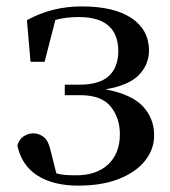

<svg xmlns="http://www.w3.org/2000/svg" viewBox="-20 -563 531 599"><path d="M224.1 16.1Q146 16.1 96.7 -15.4Q47.4 -46.9 34.2 -108.9Q39.1 -127.9 53.5 -137.5Q67.9 -147 83 -147Q102.5 -147 117.2 -134.8Q131.8 -122.6 138.2 -91.8L155.8 -22Q170.4 -18.1 185.3 -17.1Q200.2 -16.1 217.8 -16.1Q281.7 -16.1 317.9 -50.5Q354 -85 354 -144Q354 -194.8 325.4 -230.5Q296.9 -266.1 230 -266.1H182.1V-298.8H228Q290 -298.8 319.6 -325.9Q349.1 -353 349.1 -404.8Q347.7 -509.8 226.1 -509.8Q186 -509.8 152.8 -501L119.1 -370.1H75.2L64 -500Q141.6 -543 234.9 -543Q335.4 -543 389.9 -506.8Q444.3 -470.7 444.8 -405.8Q444.8 -361.8 413.6 -329.3Q382.3 -296.9 309.1 -284.2Q390.6 -269 425.8 -231.2Q460.9 -193.4 460.9 -141.1Q460.9 -97.7 432.9 -62Q404.8 -26.4 351.8 -5.1Q298.8 16.1 224.1 16.1Z"/></svg>

Font: Source Han Serif TW SemiBold
Style: Regular
Weight: 600
Designer: Ryoko NISHIZUKA Ë•øÂ°öÊ∂ºÂ≠ê (kana & ideographs); Frank Grie√ühammer (Latin, Greek & Cyrillic); Wenlong ZHANG Âº†ÊñáÈæô 
Foundry: Adobe
Version: Version 2.003;hotconv 1.1.1;makeotfexe 2.6.0